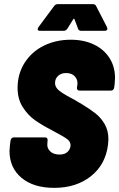

<svg xmlns="http://www.w3.org/2000/svg" viewBox="-20 -900 576 928"><path d="M26 -170Q26 -178 28 -198L31 -221Q32 -228 36.5 -232Q41 -236 47 -236H198Q204 -236 207.5 -232Q211 -228 210 -221L209 -207Q206 -185 222 -169Q238 -153 268 -153Q294 -153 307.5 -167Q321 -181 321 -198Q321 -215 305.5 -227Q290 -239 248 -261L230 -271Q183 -295 148.5 -319.5Q114 -344 89.5 -383Q65 -422 65 -475Q65 -543 99 -596.5Q133 -650 191.5 -679Q250 -708 322 -708Q385 -708 433.5 -685Q482 -662 509 -620Q536 -578 536 -522Q536 -513 534 -493L532 -477Q531 -470 526.5 -466Q522 -462 516 -462H365Q358 -462 354.5 -466Q351 -470 352 -477L354 -491Q357 -513 342.5 -530Q328 -547 299 -547Q276 -547 261 -533.5Q246 -520 246 -498Q246 -478 266.5 -461.5Q287 -445 343 -416Q358 -406 372 -399Q416 -372 442 -351.5Q468 -331 486 -300Q504 -269 504 -226Q504 -218 502 -200Q490 -104 419 -48Q348 8 242 8Q142 8 84 -40.5Q26 -89 26 -170ZM162 -759Q162 -761 166 -769L241 -870Q248 -880 259 -880H429Q441 -880 445 -870L497 -769Q499 -763 499 -761Q499 -751 485 -751H373Q360 -751 357 -762L340 -807Q337 -812 334 -807L306 -762Q299 -751 287 -751H174Q162 -751 162 -759Z"/></svg>

Font: Barlow Semi Condensed Black
Style: Italic
Weight: 900
Width: 4
Italic angle: -7°
Designer: Jeremy Tribby
Foundry: Tribby Type
Version: Version 1.408